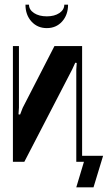

<svg xmlns="http://www.w3.org/2000/svg" viewBox="-20 -692 461 821"><path d="M254.9 -671.9H271Q271 -628.4 245.6 -600.1Q220.2 -571.8 180.2 -571.8Q140.1 -571.8 114.5 -600.1Q88.9 -628.4 88.9 -671.9H104Q104 -650.4 125.5 -636.2Q147 -622.1 180.2 -622.1Q212.9 -622.1 233.9 -636.2Q254.9 -650.4 254.9 -671.9ZM212.9 -495.1H331.1V-25.9H420.9L379.9 108.9H306.2L338.9 0H306.2V-394L308.1 -422.9L301.8 -423.8L289.1 -396L84 0H35.2V-495.1H61V-231.9L59.1 -203.1L65.9 -202.1L77.1 -231Z"/></svg>

Font: Moniqa Black Heading
Style: Regular
Weight: 900
Designer: Rajesh Rajput
Foundry: Rajesh Rajput
Version: Version 1.000